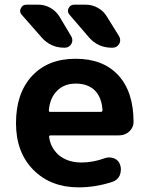

<svg xmlns="http://www.w3.org/2000/svg" viewBox="-20 -806 620 815"><path d="M195.3 -231.4Q187.5 -231.4 188.5 -224.6Q194.3 -179.7 228.5 -148.4Q266.6 -116.2 326.2 -116.2Q375 -116.2 425.8 -134.8Q434.6 -137.7 444.3 -137.7Q455.1 -137.7 464.8 -133.8Q484.4 -125 490.2 -105.5Q493.2 -95.7 493.2 -86.9Q493.2 -74.2 488.3 -61.5Q478.5 -41 457 -34.2Q386.7 -10.7 313.5 -10.7Q195.3 -10.7 121.6 -85Q47.9 -159.2 47.9 -283.2Q47.9 -410.2 115.7 -483.4Q183.6 -556.6 300.8 -556.6Q418 -556.6 482.4 -486.3Q546.9 -416 546.9 -288.1Q546.9 -264.6 528.8 -248Q510.7 -231.4 485.4 -231.4ZM187.5 -337.9Q186.5 -331.1 193.4 -331.1H408.2Q415 -331.1 415 -338.9Q412.1 -389.6 384.8 -419.9Q354.5 -451.2 301.8 -451.2Q251 -451.2 220.7 -418.9Q191.4 -388.7 187.5 -337.9ZM344.7 -786.1Q371.1 -786.1 395 -772.9Q418.9 -759.8 432.6 -737.3L485.4 -652.3Q490.2 -644.5 490.2 -635.7Q490.2 -627.9 486.3 -620.1Q476.6 -603.5 458 -603.5H454.1Q396.5 -603.5 358.4 -646.5L275.4 -743.2Q263.7 -755.9 271 -771Q278.3 -786.1 294.9 -786.1ZM143.6 -786.1Q169.9 -786.1 193.4 -772.9Q216.8 -759.8 231.4 -737.3L282.2 -652.3Q287.1 -644.5 287.1 -635.7Q287.1 -627.9 283.2 -620.1Q273.4 -603.5 254.9 -603.5H252.9Q195.3 -603.5 157.2 -646.5L72.3 -743.2Q65.4 -751 65.4 -759.8Q65.4 -764.6 68.4 -770.5Q75.2 -786.1 91.8 -786.1Z"/></svg>

Font: Gen Jyuu Gothic P Bold
Style: Bold
Weight: 700
Designer: [Source Han Sans]
Ryoko NISHIZUKA  (kana & ideographs); Paul D. Hunt (Latin, Greek & Cyrillic); Wenlong ZHANG  (bopomofo
Version: Version 1.002.20150607